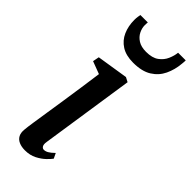

<svg xmlns="http://www.w3.org/2000/svg" viewBox="-264 -835 879 879"><g transform="rotate(45 175.5 -396.0)"><path d="M121.5 10.5Q99 10.5 82.5 3.2Q66 -4 58.2 -18.8Q50.5 -33.5 53 -56Q54.5 -73.5 59.5 -106.5Q64.5 -139.5 71.2 -182.8Q78 -226 85.5 -275.5Q93 -325 100.5 -376.5Q108 -428 114.5 -476L53.5 -499L59.5 -530L211.5 -554L233.5 -542.5L165 -87.5Q162 -69.5 167.2 -61Q172.5 -52.5 181 -52.5Q191.5 -52.5 202.5 -58.8Q213.5 -65 230 -81L242 -56Q235.5 -46.5 219.2 -30.8Q203 -15 178.2 -2.2Q153.5 10.5 121.5 10.5ZM188 -623.5Q141.5 -623.5 111.8 -642.5Q82 -661.5 67.8 -693.8Q53.5 -726 53.5 -766Q53.5 -778.5 55 -787.5Q56.5 -796.5 57.5 -801.5H105.5Q105 -798 104.8 -793.2Q104.5 -788.5 104.5 -782Q104.5 -764 113.8 -745Q123 -726 143 -713.2Q163 -700.5 195 -700.5Q234.5 -700.5 256.8 -716.8Q279 -733 289.2 -756.5Q299.5 -780 301.5 -801.5H351Q351 -797.5 350.8 -791.5Q350.5 -785.5 349.5 -778Q346 -736.5 329.2 -701.2Q312.5 -666 278.5 -644.8Q244.5 -623.5 188 -623.5Z"/></g></svg>

Font: Merriweather 48pt Medium
Style: Italic
Weight: 500
Italic angle: -7.8°
Version: Version 2.101